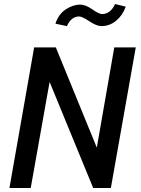

<svg xmlns="http://www.w3.org/2000/svg" viewBox="-20 -936 703 956"><path d="M532 0H444L227 -528L133 0H27L150 -700H258L462 -201L549 -700H656ZM485 -806Q461 -806 425 -830Q389 -854 374 -854Q335 -854 313 -806L256 -818Q271 -865 307 -889Q343 -913 380 -913Q406 -913 439.5 -889.5Q473 -866 488 -866Q530 -866 553 -916L606 -903Q591 -860 558.5 -833Q526 -806 485 -806Z"/></svg>

Font: Cabin
Style: Medium Italic
Weight: 500
Designer: Pablo Impallari
Foundry: Pablo Impallari. www.impallari.com Igino Marini. www.ikern.com
Version: Version 1.005